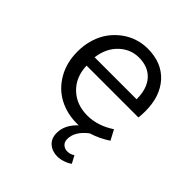

<svg xmlns="http://www.w3.org/2000/svg" viewBox="-198 -656 996 996"><g transform="rotate(45 300.0 -158.0)"><path d="M537.1 -283.2Q537.1 -254.9 534.2 -234.9H153.8Q156.7 -152.8 208.3 -103.5Q259.8 -54.2 339.8 -54.2Q415.5 -54.2 487.8 -102.1L517.1 -46.9Q468.3 -14.6 414.1 2Q352.1 49.3 352.1 105Q352.1 127 365.5 138.9Q378.9 150.9 397.9 150.9Q419.9 150.9 438 138.2L460 179.2Q445.8 190.4 422.6 198.2Q399.4 206.1 380.9 206.1Q341.8 206.1 316.4 183.8Q291 161.6 291 121.1Q291 62.5 344.2 13.2H330.1Q257.3 13.2 198.5 -18.3Q139.6 -49.8 104.2 -111.3Q68.8 -172.9 68.8 -253.9Q68.8 -302.2 82.3 -345.2Q95.7 -388.2 119.4 -420.2Q143.1 -452.1 174.3 -475.3Q205.6 -498.5 241.9 -510.3Q278.3 -522 315.9 -522Q419.4 -522 478.3 -457.3Q537.1 -392.6 537.1 -283.2ZM152.8 -294.9H460.9Q460.9 -372.6 422.9 -414.8Q384.8 -457 316.9 -457Q255.4 -457 209 -413.1Q162.6 -369.1 152.8 -294.9Z"/></g></svg>

Font: Office Code Pro D
Style: Regular
Weight: 400
Designer: Nathan Rutzky & Paul D. Hunt
Foundry: Adobe Systems Incorporated
Version: Version 1.004;PS 001.004;hotconv 1.0.70;makeotf.lib2.5.58329